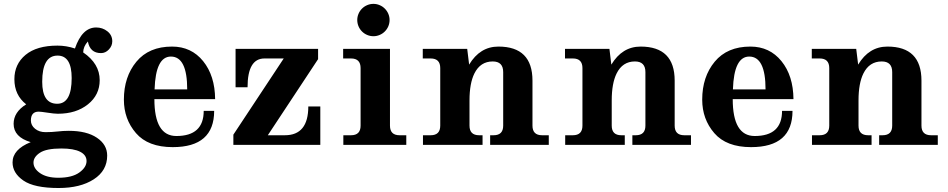

<svg xmlns="http://www.w3.org/2000/svg" viewBox="-20 -737 4822 977"><path d="M278.3 219.7Q153.8 219.7 98.9 181.6Q43.9 143.6 43.9 89.4Q43.9 23.4 136.2 -13.7Q49.3 -39.6 49.3 -106.9Q49.3 -166.5 113.3 -206.1Q53.2 -252.9 53.2 -334Q53.2 -410.6 110.1 -457.8Q167 -504.9 272.5 -504.9Q317.4 -504.9 361.3 -490.2Q397.9 -597.2 469.2 -597.2Q502 -597.2 526.6 -577.6Q551.3 -558.1 551.3 -526.9Q551.3 -503.4 533.9 -485.1Q516.6 -466.8 494.1 -466.8Q438 -466.8 427.2 -525.9Q403.8 -500.5 403.3 -470.2Q487.3 -413.1 487.3 -329.1Q487.3 -253.9 427.5 -206.1Q367.7 -158.2 274.4 -158.2Q255.9 -158.2 221.9 -163.6Q188 -168.9 176.3 -168.9Q137.2 -168.5 137.2 -124Q137.2 -99.1 158.4 -81.8Q179.7 -64.5 211.4 -64.5Q243.7 -64.5 272.5 -67.9Q301.3 -71.3 330.1 -71.3Q420.9 -71.3 473.1 -36.1Q525.4 -1 525.4 54.7Q525.4 131.3 457 175.5Q388.7 219.7 278.3 219.7ZM271 -209Q344.7 -209 344.7 -339.8Q344.7 -454.1 272.9 -454.1Q194.8 -454.1 194.8 -320.8Q194.8 -209 271 -209ZM276.4 167.5Q346.7 167.5 383.5 140.9Q420.4 114.3 420.4 82.5Q420.4 51.8 387.7 35.2Q355 18.6 292 18.6Q215.8 18.6 183.1 40.3Q150.4 62 150.4 90.3Q150.4 121.1 184.3 144.3Q218.3 167.5 276.4 167.5Z M858.9 11.7Q733.4 11.7 671.9 -59.6Q610.4 -130.9 610.4 -230Q610.4 -346.2 674.1 -423.1Q737.8 -500 855.5 -500Q953.6 -500 1013.7 -425.8Q1073.7 -351.6 1074.7 -232.4H765.6Q765.6 -44.9 877.4 -44.9Q1016.6 -44.9 1016.6 -172.9H1069.8Q1069.8 11.7 858.9 11.7ZM932.6 -282.2Q932.6 -449.2 849.6 -449.2Q772 -449.2 766.6 -282.2Z M1609.9 0H1167.5V-51.8L1423.8 -439.5H1325.7Q1239.7 -439.5 1239.7 -293H1178.7V-488.3H1598.6V-436L1342.8 -48.8H1429.7Q1548.8 -48.8 1548.8 -195.3H1609.9Z M2047.4 0H1727.1V-48.8H1766.1Q1814.9 -48.8 1814.9 -97.7V-390.6Q1814.9 -439.5 1766.1 -439.5H1726.1V-488.3H1964.4V-97.7Q1964.4 -48.8 2013.2 -48.8H2047.4ZM1880.4 -552.7Q1863.8 -552.7 1848.6 -559.1Q1833.5 -565.4 1822 -576.9Q1810.5 -588.4 1804.2 -603.5Q1797.9 -618.7 1797.9 -635.3Q1797.9 -651.4 1804.2 -666.5Q1810.5 -681.6 1822 -693.1Q1833.5 -704.6 1848.6 -710.9Q1863.8 -717.3 1880.4 -717.3Q1896.5 -717.3 1911.6 -710.9Q1926.8 -704.6 1938.2 -693.1Q1949.7 -681.6 1956.1 -666.5Q1962.4 -651.4 1962.4 -635.3Q1962.4 -618.7 1956.1 -603.5Q1949.7 -588.4 1938.2 -576.9Q1926.8 -565.4 1911.6 -559.1Q1896.5 -552.7 1880.4 -552.7Z M2772.5 0H2474.1V-48.8H2491.7Q2540.5 -48.8 2540.5 -97.7V-370.1Q2540.5 -424.3 2487.3 -424.3Q2424.3 -424.3 2394 -363.3Q2369.1 -313 2369.1 -226.1V-97.7Q2369.1 -48.8 2418 -48.8H2435.5V0H2132.3V-48.8H2171.4Q2220.2 -48.8 2220.2 -97.7V-390.6Q2220.2 -439.5 2171.4 -439.5H2131.3V-488.3H2357.4L2367.2 -408.2Q2422.4 -500 2516.1 -500Q2689.5 -500 2689.5 -326.7V-97.7Q2689.5 -48.8 2738.3 -48.8H2772.5Z M3496.1 0H3197.8V-48.8H3215.3Q3264.2 -48.8 3264.2 -97.7V-370.1Q3264.2 -424.3 3210.9 -424.3Q3147.9 -424.3 3117.7 -363.3Q3092.8 -313 3092.8 -226.1V-97.7Q3092.8 -48.8 3141.6 -48.8H3159.2V0H2856V-48.8H2895Q2943.8 -48.8 2943.8 -97.7V-390.6Q2943.8 -439.5 2895 -439.5H2855V-488.3H3081.1L3090.8 -408.2Q3146 -500 3239.7 -500Q3413.1 -500 3413.1 -326.7V-97.7Q3413.1 -48.8 3461.9 -48.8H3496.1Z M3801.8 11.7Q3676.3 11.7 3614.7 -59.6Q3553.2 -130.9 3553.2 -230Q3553.2 -346.2 3616.9 -423.1Q3680.7 -500 3798.3 -500Q3896.5 -500 3956.5 -425.8Q4016.6 -351.6 4017.6 -232.4H3708.5Q3708.5 -44.9 3820.3 -44.9Q3959.5 -44.9 3959.5 -172.9H4012.7Q4012.7 11.7 3801.8 11.7ZM3875.5 -282.2Q3875.5 -449.2 3792.5 -449.2Q3714.8 -449.2 3709.5 -282.2Z M4752 0H4453.6V-48.8H4471.2Q4520 -48.8 4520 -97.7V-370.1Q4520 -424.3 4466.8 -424.3Q4403.8 -424.3 4373.5 -363.3Q4348.6 -313 4348.6 -226.1V-97.7Q4348.6 -48.8 4397.5 -48.8H4415V0H4111.8V-48.8H4150.9Q4199.7 -48.8 4199.7 -97.7V-390.6Q4199.7 -439.5 4150.9 -439.5H4110.8V-488.3H4336.9L4346.7 -408.2Q4401.9 -500 4495.6 -500Q4668.9 -500 4668.9 -326.7V-97.7Q4668.9 -48.8 4717.8 -48.8H4752Z"/></svg>

Font: Munson
Style: Bold
Weight: 700
Designer: Paul James MIller
Foundry: High-Logic / Made with FontCreator
Version: Version 2.10;May 5, 2019;FontCreator 11.5.0.2430 64-bit